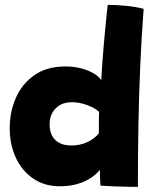

<svg xmlns="http://www.w3.org/2000/svg" viewBox="-20 -746 638 770"><path d="M383 -1.5Q382.5 -8 381.8 -19.8Q381 -31.5 380.8 -44Q380.5 -56.5 380.5 -65Q374 -56 361 -44.8Q348 -33.5 328.2 -23Q308.5 -12.5 281.5 -5.8Q254.5 1 219.5 1Q158 1 112.8 -30.2Q67.5 -61.5 43.2 -114.2Q19 -167 19 -231.5Q19 -297 43.5 -353.2Q68 -409.5 117.8 -444.5Q167.5 -479.5 242.5 -479.5Q277.5 -479.5 306.8 -471.5Q336 -463.5 356.8 -451Q377.5 -438.5 386 -424.5Q387.5 -454.5 390.2 -491.2Q393 -528 396.2 -566.2Q399.5 -604.5 402.8 -638Q406 -671.5 408.5 -695.2Q411 -719 412 -726.5Q444 -726.5 484.2 -722.8Q524.5 -719 556 -710.5Q547.5 -596.5 542.5 -483Q537.5 -369.5 535.2 -249.8Q533 -130 533 3.5Q520.5 3.5 491.5 3Q462.5 2.5 432 1.2Q401.5 0 383 -1.5ZM267 -162.5Q284 -162.5 300 -166Q316 -169.5 330 -176Q344 -182.5 356 -191.5Q368 -200.5 376.5 -211.5Q376.5 -221 376.5 -233Q376.5 -245 376.5 -257Q376.5 -269 376.8 -279.5Q377 -290 377.5 -297Q367 -307.5 348.8 -316.5Q330.5 -325.5 309.5 -330.8Q288.5 -336 268 -336Q227 -336 203 -311.2Q179 -286.5 179 -247.5Q179 -206.5 201.8 -184.5Q224.5 -162.5 267 -162.5Z"/></svg>

Font: Grandstander Thin ExtraBold
Style: Regular
Weight: 800
Version: Version 1.200